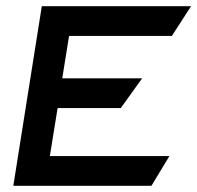

<svg xmlns="http://www.w3.org/2000/svg" viewBox="-20 -600 637 620"><path d="M469 0 527 -96H141L166 -251H370L439 -347H181L203 -484H535L597 -580H115L23 0Z"/></svg>

Font: Charger Pro
Style: BlkExtObl
Weight: 900
Designer: Jasper
Foundry: Cannot Into Space Fonts
Version: Version 1.09